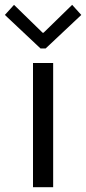

<svg xmlns="http://www.w3.org/2000/svg" viewBox="-34 -780 358 800"><path d="M103.5 -517.6H187.5V0H103.5ZM143.6 -643.6H147.5L266.6 -759.8L304.7 -717.8L156.2 -578.1H134.8L-13.7 -717.8L24.4 -759.8Z"/></svg>

Font: Reddit Sans Vanilla
Style: Regular
Weight: 400
Designer: Stephen Hutchings
Foundry: Reddit
Version: Version 1.013